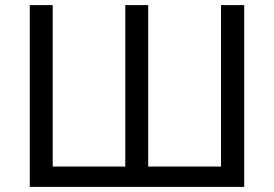

<svg xmlns="http://www.w3.org/2000/svg" viewBox="-20 -734 1077 754"><path d="M97 -714H187V-80H472V-714H562V-80H848V-714H939V0H97Z"/></svg>

Font: BC Sans
Style: Regular
Weight: 400
Designer: Monotype Design Team
Province of B.C.
Foundry: Monotype Imaging Inc.
Version: Version 2.000;GOOG;noto-source:20170915:90ef993387c0